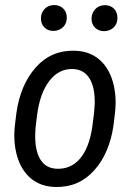

<svg xmlns="http://www.w3.org/2000/svg" viewBox="-20 -742 532 772"><path d="M45.9 -287.6Q62 -401.4 123.8 -470.9Q185.5 -540.5 279.8 -538.1Q338.4 -536.6 377.4 -504.2Q416.5 -471.7 433.3 -414.6Q450.2 -357.4 442.4 -288.6L436.5 -238.8Q420.4 -125.5 358.4 -56.6Q296.4 12.2 202.6 9.8Q144 8.3 105 -23.9Q65.9 -56.2 49.1 -113.3Q32.2 -170.4 40 -238.8ZM121.6 -203.1Q120.1 -137.7 141.8 -101.6Q163.6 -65.4 207.5 -63.5Q264.2 -61 301.3 -103.8Q338.4 -146.5 351.1 -231.9L358.4 -289.1L360.8 -324.2Q362.3 -390.1 340.1 -426.3Q317.9 -462.4 274.4 -464.4Q216.8 -466.8 178.5 -416.7Q140.1 -366.7 128.9 -277.8L123 -229.5ZM144.5 -668.5Q145 -690.9 159.2 -705.8Q173.3 -720.7 196.8 -721.7Q219.2 -722.2 234.1 -707.8Q249 -693.4 248.5 -670.4Q248.5 -647.9 233.9 -633.3Q219.2 -618.7 196.3 -617.7Q173.3 -617.2 158.9 -631.3Q144.5 -645.5 144.5 -668.5ZM348.1 -667.5Q348.6 -689.9 362.8 -705.1Q377 -720.2 399.9 -721.2Q423.3 -721.7 438 -707.3Q452.6 -692.9 452.1 -669.4Q452.1 -646.5 437.5 -632.1Q422.9 -617.7 399.9 -616.7Q377.4 -616.2 362.5 -630.4Q347.7 -644.5 348.1 -667.5Z"/></svg>

Font: TypoPRO Roboto
Style: Italic
Weight: 400
Italic angle: -12°
Designer: Google
Version: Version 2.136; 2016